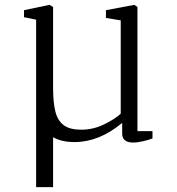

<svg xmlns="http://www.w3.org/2000/svg" viewBox="-20 -576 731 792"><path d="M129 196V-495L79 -505V-534L184 -556L199 -547V-215Q199 -153 208.5 -115.5Q218 -78 243 -59.5Q268 -41 315 -41Q365 -41 410.5 -63.5Q456 -86 478 -107V-492L417 -502V-534L534 -556L547 -547V-35H609V-5Q594 1 570.5 6.5Q547 12 530 12Q484 12 484 -25V-69Q389 10 288 10Q233 10 199 -10V196Z"/></svg>

Font: Martel UltraLight
Style: Regular
Weight: 250
Designer: Dan Reynolds
Foundry: Dan Reynolds
Version: Version 1.001; ttfautohint (v1.1) -l 5 -r 5 -G 72 -x 0 -D la